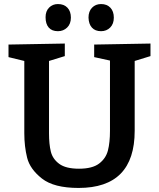

<svg xmlns="http://www.w3.org/2000/svg" viewBox="-20 -917 784 948"><path d="M723 -702V-640L645 -616V-271Q645 11 368 11Q246 11 187 -35.5Q128 -82 114 -138Q100 -194 100 -259V-616L22 -635V-697L300 -702V-640L222 -616V-259Q222 -205 231 -168.5Q240 -132 272.5 -108Q305 -84 370 -84Q436 -84 469.5 -109.5Q503 -135 513 -174.5Q523 -214 523 -271V-618L445 -635V-697ZM205 -832Q205 -862 222.5 -879.5Q240 -897 266 -897Q296 -897 313 -879Q330 -861 330 -830Q330 -799 311.5 -781Q293 -763 266 -763Q236 -763 220.5 -781Q205 -799 205 -832ZM417 -830Q417 -861 434.5 -879Q452 -897 479 -897Q508 -897 525 -879Q542 -861 542 -830Q542 -799 524 -781Q506 -763 479 -763Q450 -763 434 -780.5Q418 -798 417 -830Z"/></svg>

Font: Bitter Pro SemiBold
Style: Regular
Weight: 600
Designer: Sol Matas, and Bitter project Authors
Foundry: Sol Matas
Version: Version 1.010